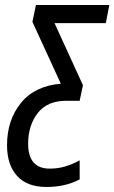

<svg xmlns="http://www.w3.org/2000/svg" viewBox="-20 -734 455 764"><path d="M165 10Q240 10 297 -20V-96Q270 -81 240.5 -72Q211 -63 178 -63Q92 -63 92 -162Q92 -235 130 -284Q168 -333 244 -333H297L310 -395L197 -642H401L415 -714H123L109 -647L222 -401Q118 -392 63 -324Q8 -256 8 -156Q8 -78 48 -34Q88 10 165 10Z"/></svg>

Font: Noto Sans UI Condensed
Style: Italic
Weight: 400
Width: 3
Italic angle: -12°
Designer: Monotype Design Team
Foundry: Monotype Imaging Inc.
Version: Version 1.901